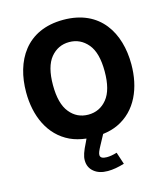

<svg xmlns="http://www.w3.org/2000/svg" viewBox="-135 -831 1009 1161"><g transform="rotate(-15 369.5 -250.5)"><path d="M474.6 132.8C450.7 140.1 429.7 143.6 411.1 143.6C383.8 143.6 370.1 135.3 370.1 119.1C370.1 107.4 376 93.3 392.1 63.5L425.3 2C460 -2.4 491.7 -10.7 519.5 -23.9C644.5 -82.5 699.2 -214.8 699.2 -361.3C699.2 -556.2 602.5 -727.1 370.1 -727.1C137.2 -727.1 40.5 -556.2 40.5 -361.3C40.5 -214.8 96.2 -82.5 220.7 -23.9C250 -10.3 283.2 -1.5 320.8 2.9L311.5 22.9C285.6 74.2 276.4 101.6 276.4 127.4C276.4 157.2 287.1 181.2 309.1 199.2C330.6 217.3 359.4 226.1 395.5 226.1C428.2 226.1 461.9 219.7 499.5 208.5ZM370.1 -587.9C417 -587.9 455.6 -569.3 486.3 -532.7C517.1 -496.1 532.2 -439 532.2 -361.3C532.2 -283.7 517.1 -226.6 486.8 -189.5C456.5 -152.3 417.5 -133.8 370.1 -133.8C322.8 -133.8 283.7 -152.3 253.9 -189.5C223.6 -226.6 208.5 -283.7 208.5 -361.3C208.5 -438.5 223.6 -495.6 253.9 -532.7C284.2 -569.3 322.8 -587.9 370.1 -587.9Z"/></g></svg>

Font: Estedad ExtraBold
Style: Regular
Weight: 800
Designer: Amin Abedi
Version: Version 7.3